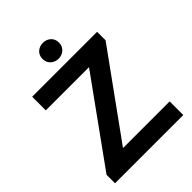

<svg xmlns="http://www.w3.org/2000/svg" viewBox="-244 -986 1106 1106"><g transform="rotate(-45 309.0 -433.0)"><path d="M31 0V-69L398 -579H46V-690H575V-621L207 -111H587V0ZM309 -737Q281 -737 261.5 -755Q242 -773 242 -801Q242 -831 261.5 -848.5Q281 -866 309 -866Q337 -866 356.5 -848.5Q376 -831 376 -801Q376 -773 356.5 -755Q337 -737 309 -737Z"/></g></svg>

Font: Radio Canada Big Medium
Style: Regular
Weight: 500
Designer: Étienne Aubert Bonn
Foundry: Coppers and Brasses
Version: Version 1.001